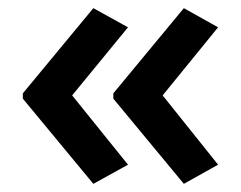

<svg xmlns="http://www.w3.org/2000/svg" viewBox="-20 -449 591 471"><path d="M36 -207 209 2 294 -45 157 -215 294 -382 209 -429 36 -220ZM258 -207 431 2 515 -45 379 -215 515 -382 431 -429 258 -220Z"/></svg>

Font: Noto Sans Syriac SemiBold
Style: Regular
Weight: 600
Designer: Patrick Giasson and the Monotype Design Team
Foundry: Monotype Imaging Inc.
Version: Version 3.000